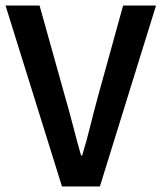

<svg xmlns="http://www.w3.org/2000/svg" viewBox="-24 -674 584 694"><path d="M200 0 -4 -654H119L211 -325Q227 -270 240 -219Q253 -168 269 -112H273Q290 -168 302.5 -219Q315 -270 330 -325L421 -654H540L337 0Z"/></svg>

Font: Source Sans Pro SemiBold
Style: Regular
Weight: 600
Designer: Paul D. Hunt
Foundry: Adobe Systems Incorporated
Version: Version 2.045;hotconv 1.0.109;makeotfexe 2.5.65596